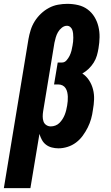

<svg xmlns="http://www.w3.org/2000/svg" viewBox="-56 -763 576 998"><path d="M-36 215 92 -560Q96 -583 103.5 -607Q111 -631 124.5 -652.5Q138 -674 157 -692Q176 -710 198.5 -722Q221 -734 245.5 -738.5Q270 -743 294 -743Q294 -743 294 -743Q294 -743 294 -743Q323 -743 350.5 -736.5Q378 -730 399.5 -714Q421 -698 435 -675Q449 -652 455.5 -625Q462 -598 461.5 -569.5Q461 -541 456 -512Q453 -493 447.5 -474Q442 -455 431 -437.5Q420 -420 405 -405.5Q390 -391 372 -381Q393 -367 407 -345.5Q421 -324 427.5 -298.5Q434 -273 433 -246Q432 -219 427 -192Q424 -168 417.5 -145Q411 -122 400 -100Q389 -78 374 -57.5Q359 -37 339 -22Q319 -7 295 0.5Q271 8 248 8Q230 8 213 3.5Q196 -1 183 -11Q170 -21 162 -35.5Q154 -50 149 -67L102 215ZM208 -106Q220 -106 232 -110.5Q244 -115 253 -124Q262 -133 269 -144Q276 -155 280.5 -166.5Q285 -178 288 -190Q291 -202 293 -214Q295 -226 296 -237.5Q297 -249 296.5 -261Q296 -273 293.5 -284Q291 -295 285 -304.5Q279 -314 269 -319Q259 -324 247 -324H225L244 -438H266Q280 -438 290 -449.5Q300 -461 306 -473.5Q312 -486 315.5 -499.5Q319 -513 321 -526Q323 -536 324 -546.5Q325 -557 325 -567.5Q325 -578 324 -588Q323 -598 320 -607Q317 -616 309.5 -622.5Q302 -629 292 -629Q278 -629 265.5 -619Q253 -609 245.5 -596Q238 -583 234 -569Q230 -555 227 -541L168 -183Q166 -170 166 -157Q166 -144 170 -132Q174 -120 184.5 -113Q195 -106 208 -106Z"/></svg>

Font: Iosevka SS04 Heavy
Style: Italic
Weight: 900
Italic angle: -9°
Monospace: yes
Designer: Belleve Invis
Foundry: Belleve Invis
Version: Version 19.0.0; ttfautohint (v1.8.4)